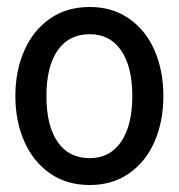

<svg xmlns="http://www.w3.org/2000/svg" viewBox="-20 -520 512 550"><path d="M24 -245Q24 -317 49.5 -375Q75 -433 123 -466.5Q171 -500 237 -500Q302 -500 350 -466.5Q398 -433 423 -375Q448 -317 448 -245Q448 -173 423 -115Q398 -57 350 -23.5Q302 10 237 10Q171 10 123 -23.5Q75 -57 49.5 -115Q24 -173 24 -245ZM359 -245Q359 -329 327 -375.5Q295 -422 237 -422Q177 -422 145 -375.5Q113 -329 113 -245Q113 -160 145 -113.5Q177 -67 237 -67Q295 -67 327 -114Q359 -161 359 -245Z"/></svg>

Font: Cabin Condensed
Style: Regular
Weight: 400
Width: 3
Designer: Pablo Impallari
Foundry: Pablo Impallari. http://www.impallari.com Igino Marini. http://www.ikern.com
Version: Version 2.200